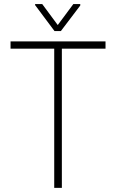

<svg xmlns="http://www.w3.org/2000/svg" viewBox="-20 -912 563 932"><path d="M280.3 -710.9V0H243.2V-710.9ZM492.2 -710.9V-675.8H31.2V-710.9ZM185.1 -892.1 260.3 -790.5 335.9 -892.1H369.6V-885.3L275.4 -761.2H244.6L150.4 -887.2V-892.1Z"/></svg>

Font: Roboto Condensed ExtraLight
Style: Regular
Weight: 250
Designer: Christian Robertson
Foundry: Google
Version: Version 3.008; 2023